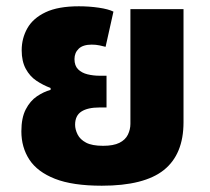

<svg xmlns="http://www.w3.org/2000/svg" viewBox="-20 -577 669 611"><path d="M304 14Q211 14 155 -8Q99 -30 73.5 -69Q48 -108 48 -159Q48 -202 62 -229Q76 -256 97.5 -270.5Q119 -285 141 -291V-297Q117 -306 96 -320Q75 -334 62 -358Q49 -382 49 -417Q49 -455 67 -487Q85 -519 125 -538Q165 -557 231 -557Q264 -557 294.5 -552.5Q325 -548 341 -540L316 -428Q309 -430 297 -432.5Q285 -435 272 -435Q244 -435 230.5 -422Q217 -409 217 -389Q217 -368 228.5 -356.5Q240 -345 258.5 -340.5Q277 -336 297 -336H319V-235H297Q259 -235 239 -222Q219 -209 219 -180Q219 -165 227 -149Q235 -133 254 -123Q273 -113 308 -113Q341 -113 360 -122.5Q379 -132 387 -148.5Q395 -165 395 -183V-548H564V-188Q564 -86 501.5 -36Q439 14 304 14Z"/></svg>

Font: Noto Sans Thai ExtraBold
Style: Regular
Weight: 800
Version: Version 2.001